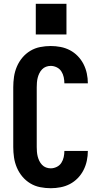

<svg xmlns="http://www.w3.org/2000/svg" viewBox="-20 -986 540 1014"><path d="M248 8Q220 8 192 2.5Q164 -3 140 -17.5Q116 -32 98 -53.5Q80 -75 69 -101Q58 -127 54 -154.5Q50 -182 50 -210V-525Q50 -553 54 -580.5Q58 -608 69 -634Q80 -660 98 -681.5Q116 -703 140 -717.5Q164 -732 192 -737.5Q220 -743 248 -743Q274 -743 300 -738Q326 -733 349 -721Q372 -709 390.5 -690Q409 -671 421 -647.5Q433 -624 438.5 -598Q444 -572 444 -546H320Q320 -562 316.5 -578.5Q313 -595 304 -609Q295 -623 279.5 -630.5Q264 -638 248 -638Q235 -638 223 -633.5Q211 -629 202 -619.5Q193 -610 187.5 -598.5Q182 -587 179 -575Q176 -563 175 -550Q174 -537 174 -525V-210Q174 -198 175 -185Q176 -172 179 -160Q182 -148 187.5 -136.5Q193 -125 202 -115.5Q211 -106 223 -101.5Q235 -97 248 -97Q264 -97 279.5 -104.5Q295 -112 304 -126Q313 -140 316.5 -156.5Q320 -173 320 -189H444Q444 -163 438.5 -137Q433 -111 421 -87.5Q409 -64 390.5 -45Q372 -26 349 -14Q326 -2 300 3Q274 8 248 8ZM169 -804V-966H331V-804Z"/></svg>

Font: Iosevka SS04 Extrabold
Style: Regular
Weight: 800
Monospace: yes
Designer: Belleve Invis
Foundry: Belleve Invis
Version: Version 19.0.0; ttfautohint (v1.8.4)